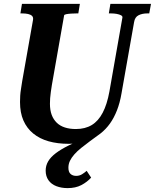

<svg xmlns="http://www.w3.org/2000/svg" viewBox="-20 -730 797 988"><path d="M426 -22 422 -3Q409 1 394.5 4Q380 7 365 8.5Q350 10 333 10Q276 10 230 -3Q184 -16 151 -43Q118 -70 100.5 -110Q83 -150 83 -205Q83 -221 84 -237.5Q85 -254 88 -272Q91 -290 94 -311L150 -628Q152 -641 145 -648Q138 -655 124.5 -658Q111 -661 93 -661H85L93 -710H391L383 -661H374Q361 -661 346 -660Q331 -659 321 -657Q311 -655 310 -651L247 -293Q244 -274 241.5 -256.5Q239 -239 238 -224.5Q237 -210 237 -196Q237 -163 246 -139Q255 -115 272 -98.5Q289 -82 314 -74Q339 -66 370 -66Q418 -66 452 -86.5Q486 -107 508.5 -150Q531 -193 543 -259L610 -640Q611 -647 602.5 -651.5Q594 -656 580.5 -658.5Q567 -661 551 -661H540L548 -710H757L748 -661H738Q712 -661 693 -651.5Q674 -642 670 -616L605 -248Q597 -201 582 -162.5Q567 -124 546 -94.5Q525 -65 497 -43Q468 -22 443 -3.5Q418 15 397.5 31.5Q377 48 362.5 64.5Q348 81 340 97.5Q332 114 332 133Q332 155 343 165Q354 175 372 175Q389 175 402.5 166.5Q416 158 426 149L449 184Q428 207 398.5 222.5Q369 238 328 238Q296 238 270 228Q244 218 229.5 197.5Q215 177 215 148Q215 122 228 100Q241 78 267.5 58Q294 38 333.5 18.5Q373 -1 426 -22Z"/></svg>

Font: Roboto Serif 72pt SemiCondensed SemiBold
Style: Italic
Weight: 600
Width: 4
Italic angle: -10°
Designer: Greg Gazdowicz
Foundry: Commercial Type
Version: Version 1.008